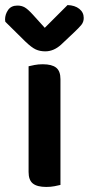

<svg xmlns="http://www.w3.org/2000/svg" viewBox="-45 -731 351 759"><path d="M138 8Q102 8 85 -5.5Q68 -19 68 -51V-469Q76 -471 91 -474Q106 -477 124 -477Q160 -477 177 -463.5Q194 -450 194 -418V0Q186 2 171 5Q156 8 138 8ZM132 -621 222 -711Q251 -710 268.5 -696Q286 -682 286 -660Q286 -644 276.5 -632.5Q267 -621 249 -604L196 -554Q167 -528 134 -528Q113 -528 96.5 -535.5Q80 -543 55 -567L-24 -645Q-25 -649 -25 -654Q-25 -674 -13 -691.5Q-1 -709 24 -709Q40 -709 52.5 -702Q65 -695 85 -673Z"/></svg>

Font: Baloo Bhai 2 SemiBold
Style: Regular
Weight: 600
Designer: Supriya Tembe, Noopur Datye and Ek Type
Foundry: Ek Type
Version: Version 1.640;PS 1.000;hotconv 16.6.51;makeotf.lib2.5.65220;